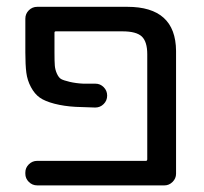

<svg xmlns="http://www.w3.org/2000/svg" viewBox="-20 -567 602 566"><path d="M355.5 -546.9Q498 -546.9 499 -417V-54.7Q499 -41 488.8 -30.8Q478.5 -20.5 464.8 -20.5H89.8Q75.2 -20.5 64.9 -30.8Q54.7 -41 54.7 -54.7V-58.6Q54.7 -72.3 64.9 -82.5Q75.2 -92.8 89.8 -92.8H410.2Q414.1 -92.8 414.1 -97.7V-407.2Q414.1 -444.3 397.9 -459.5Q381.8 -474.6 340.8 -474.6H144.5Q140.6 -474.6 140.6 -470.7V-412.1Q140.6 -385.7 141.6 -373.5Q142.6 -361.3 147.9 -349.6Q153.3 -337.9 160.2 -334Q167 -330.1 185.5 -325.7Q204.1 -321.3 226.6 -320.3Q239.3 -320.3 261.7 -320.3Q275.4 -320.3 285.6 -310.1Q295.9 -299.8 295.9 -285.2Q295.9 -270.5 285.6 -260.3Q275.4 -250 260.7 -250Q227.5 -251 203.1 -252Q168.9 -253.9 140.6 -261.2Q112.3 -268.6 97.2 -279.3Q82 -290 71.3 -310.1Q60.5 -330.1 57.6 -353Q54.7 -376 54.7 -412.1V-511.7Q54.7 -526.4 64.9 -536.6Q75.2 -546.9 89.8 -546.9Z"/></svg>

Font: Gen Jyuu GothicL Regular
Style: Regular
Weight: 400
Designer: [Source Han Sans]
Ryoko NISHIZUKA  (kana & ideographs); Paul D. Hunt (Latin, Greek & Cyrillic); Wenlong ZHANG  (bopomofo
Version: Version 1.002.20150607